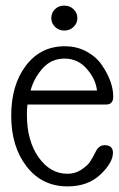

<svg xmlns="http://www.w3.org/2000/svg" viewBox="-20 -655 424 685"><path d="M89 -332H326Q322 -372 290 -409Q258 -446 210.5 -446Q163 -446 132 -411Q101 -376 89 -332ZM221 10Q130 10 75 -61Q20 -132 20 -242Q20 -352 72.5 -421Q125 -490 211 -490Q255 -490 290 -470.5Q325 -451 344 -422Q384 -363 384 -310Q384 -282 358 -282H78Q76 -269 76 -245Q76 -153 117.5 -94Q159 -35 221 -35Q248 -35 270 -49.5Q292 -64 301 -77.5Q310 -91 321.5 -114Q333 -137 353 -137Q383 -137 383 -110Q383 -75 338.5 -32.5Q294 10 221 10ZM209 -635Q229 -635 242.5 -622Q256 -609 256 -590.5Q256 -572 242.5 -559Q229 -546 209.5 -546Q190 -546 176.5 -559Q163 -572 163 -590.5Q163 -609 176 -622Q189 -635 209 -635Z"/></svg>

Font: Glass Antiqua
Style: Regular
Weight: 400
Version: 1.001